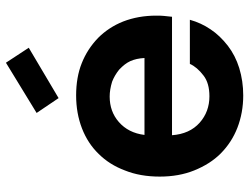

<svg xmlns="http://www.w3.org/2000/svg" viewBox="-118 -726 852 657"><g transform="rotate(-90 308.5 -397.0)"><path d="M307.1 -448.2Q255.9 -448.2 220.2 -417Q182.6 -384.3 175.8 -329.1H439Q437.5 -357.4 428.2 -377.9Q419.4 -397 398.9 -416Q379.4 -431.6 357.9 -439.9Q330.6 -448.2 307.1 -448.2ZM33.2 -276.9Q33.2 -343.8 54.2 -396Q74.2 -449.2 110.8 -485.8Q146.5 -522.9 198.2 -543Q250 -563 311 -563Q373 -563 420.9 -543.9Q469.2 -524.9 507.8 -487.8Q544.4 -451.2 564 -401.9Q584 -350.1 584 -289.1Q584 -271 583 -262.2L580.1 -234.9H174.8Q179.2 -174.3 217.8 -140.1Q255.4 -106.9 308.1 -106.9Q353 -106.9 378.9 -127Q407.7 -148.9 418.9 -173.8H569.8Q559.1 -135.3 537.1 -103Q516.1 -71.3 481 -43.9Q447.3 -18.1 404.8 -4.9Q359.9 8.8 311 8.8Q252 8.8 200.2 -11.2Q149.9 -30.8 111.8 -68.8Q76.2 -104.5 54.2 -159.2Q33.2 -211.4 33.2 -276.9ZM251 -698.2 422.9 -803.2 474.1 -725.1 301.8 -623Z"/></g></svg>

Font: PoppinsZ SemiBold
Style: Regular
Weight: 600
Designer: Ninad Kale (Devanagari), Jonny Pinhorn (Latin)
Foundry: Indian Type Foundry
Version: Version 3.002;FEAKit 1.0